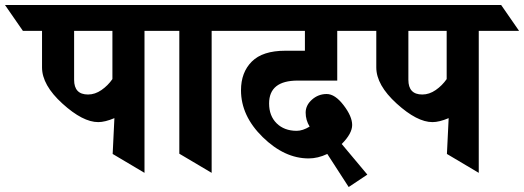

<svg xmlns="http://www.w3.org/2000/svg" viewBox="-112 -695 2107 772"><path d="M469 -571V0L341 -76L348 -220Q310 -204 283 -204Q221 -204 139 -278.5Q57 -353 57 -424V-571H-20L-92 -675H559L631 -571ZM242 -315Q270 -315 296 -333Q322 -351 340 -377V-571H186V-374Q186 -315 242 -315Z M739 -571V0L609 -77V-571H515L462 -675H829L882 -571Z M1244 -371H1085Q970 -371 970 -279Q970 -229 1000.5 -199Q1031 -169 1081 -169Q1105 -169 1133 -186Q1117 -212 1117 -242Q1117 -272 1142.5 -294.5Q1168 -317 1201.5 -317Q1235 -317 1269.5 -272Q1304 -227 1304 -192.5Q1304 -158 1262 -116L1365 7L1290 57L1204 -76Q1166 -58 1129 -58Q1032 -58 944.5 -143.5Q857 -229 857 -332Q857 -404 900.5 -447.5Q944 -491 1035 -491H1114V-571H789L727 -675H1364L1426 -571H1244Z M1813 -571V0L1685 -76L1692 -220Q1654 -204 1627 -204Q1565 -204 1483 -278.5Q1401 -353 1401 -424V-571H1324L1252 -675H1903L1975 -571ZM1586 -315Q1614 -315 1640 -333Q1666 -351 1684 -377V-571H1530V-374Q1530 -315 1586 -315Z"/></svg>

Font: Halant
Style: Bold
Weight: 700
Designer: Hitesh Malaviya (Devanagari), Satya Rajpurohit (Latin)
Foundry: Indian Type Foundry
Version: Version 1.101;PS 1.0;hotconv 1.0.78;makeotf.lib2.5.61930; tt